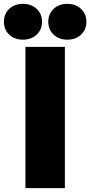

<svg xmlns="http://www.w3.org/2000/svg" viewBox="-92 -969 465 989"><path d="M242.2 -727.5V0H39.1V-727.5ZM254.9 -764.6Q211.9 -764.6 184.3 -790.5Q156.7 -816.4 156.7 -856.9Q156.7 -897.5 184.3 -923.3Q211.9 -949.2 254.9 -949.2Q297.9 -949.2 325.4 -923.3Q353 -897.5 353 -856.9Q353 -816.4 325.4 -790.5Q297.9 -764.6 254.9 -764.6ZM25.9 -764.6Q-17.1 -764.6 -44.4 -790.5Q-71.8 -816.4 -71.8 -856.9Q-71.8 -897.5 -44.4 -923.3Q-17.1 -949.2 25.9 -949.2Q69.3 -949.2 96.9 -923.3Q124.5 -897.5 124.5 -856.9Q124.5 -816.4 96.9 -790.5Q69.3 -764.6 25.9 -764.6Z"/></svg>

Font: Inter Display Black
Style: Regular
Weight: 900
Designer: Rasmus Andersson
Foundry: rsms
Version: Version 4.000;git-a52131595